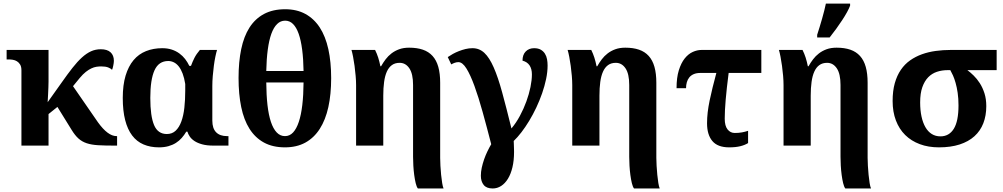

<svg xmlns="http://www.w3.org/2000/svg" viewBox="-20 -816 5621 1076"><path d="M325.2 -353Q358.4 -400.4 386 -435.5Q413.6 -470.7 439.2 -493.9Q464.8 -517.1 490.2 -528.6Q515.6 -540 544.9 -540Q581.1 -540 599.6 -522.9Q618.2 -505.9 618.2 -475.1Q618.2 -469.2 617.2 -462.2Q616.2 -455.1 614.7 -448Q613.3 -440.9 611.6 -434.8Q609.9 -428.7 607.9 -424.8Q600.6 -432.6 585.9 -438.2Q571.3 -443.8 546.9 -443.8Q533.7 -443.8 520 -441.7Q506.3 -439.5 491.7 -432.6Q477.1 -425.8 460.9 -413.1Q444.8 -400.4 426.8 -378.9L389.2 -333L528.8 -130.9Q584.5 -53.2 632.8 -53.2H636.2V0H622.1Q567.4 0 530 -2.2Q492.7 -4.4 466.1 -13.2Q439.5 -22 419.7 -39.8Q399.9 -57.6 380.9 -88.9L301.8 -216.8L252 -176.8V0H100.1V-421.9Q100.1 -441.9 93 -453.9Q85.9 -465.8 75.2 -472.4Q64.5 -479 52 -481Q39.6 -482.9 28.8 -482.9H17.1V-536.1H252V-358.9Q252 -345.7 251.2 -325.9Q250.5 -306.2 249.5 -287.6Q248 -266.1 247.1 -243.2Z M1176.3 0Q1139.2 0 1113.3 -7.1Q1087.4 -14.2 1070.3 -25.4Q1053.2 -36.6 1043.7 -50.5Q1034.2 -64.5 1030.3 -78.1H1023.9Q1012.7 -59.1 998.5 -43Q984.4 -26.9 965.8 -15.1Q947.3 -3.4 923.8 3.2Q900.4 9.8 871.1 9.8Q822.3 9.8 784.2 -6.6Q746.1 -22.9 720.5 -56.9Q694.8 -90.8 681.4 -143.1Q668 -195.3 668 -267.1Q668 -339.4 683.8 -392.1Q699.7 -444.8 728.5 -479Q757.3 -513.2 798.3 -529.5Q839.4 -545.9 889.2 -545.9Q918.9 -545.9 942.6 -538.1Q966.3 -530.3 985.1 -516.6Q1003.9 -502.9 1017.6 -485.1Q1031.2 -467.3 1041 -446.8H1050.3Q1058.6 -469.7 1069.6 -491.5Q1080.6 -513.2 1100.1 -536.1H1196.3Q1191.9 -522 1187 -498.5Q1182.1 -475.1 1178.5 -447.5Q1174.8 -419.9 1172.4 -390.4Q1169.9 -360.8 1169.9 -334V-140.1Q1169.9 -96.2 1191.2 -74.7Q1212.4 -53.2 1252 -53.2H1260.3V0ZM915 -64.9Q944.8 -64.9 964.6 -83.7Q984.4 -102.5 996.3 -135.3Q1008.3 -168 1013.2 -212.4Q1018.1 -256.8 1018.1 -308.1V-345.2Q1012.7 -379.4 1003.4 -403.8Q994.1 -428.2 981.7 -443.8Q969.2 -459.5 954.1 -466.8Q939 -474.1 922.9 -474.1Q869.6 -474.1 845.9 -422.1Q822.3 -370.1 822.3 -267.1Q822.3 -165 843.5 -115Q864.7 -64.9 915 -64.9Z M1835.9 -377.9Q1835.9 -287.6 1820.1 -215.8Q1804.2 -144 1772 -93.8Q1739.7 -43.5 1691.2 -16.8Q1642.6 9.8 1577.1 9.8Q1508.3 9.8 1459.2 -17.1Q1410.2 -43.9 1378.4 -94Q1346.7 -144 1331.8 -216.1Q1316.9 -288.1 1316.9 -378.9Q1316.9 -469.2 1331.8 -540.8Q1346.7 -612.3 1378.4 -661.9Q1410.2 -711.4 1459.7 -737.8Q1509.3 -764.2 1578.1 -764.2Q1643.1 -764.2 1691.4 -737.8Q1739.7 -711.4 1772 -661.9Q1804.2 -612.3 1820.1 -540.5Q1835.9 -468.8 1835.9 -377.9ZM1577.1 -53.2Q1603.5 -53.2 1622.6 -73.7Q1641.6 -94.2 1654.5 -132.8Q1667.5 -171.4 1674.1 -227.3Q1680.7 -283.2 1681.2 -354H1472.2Q1472.7 -283.2 1479 -227.3Q1485.4 -171.4 1498.3 -132.8Q1511.2 -94.2 1530.8 -73.7Q1550.3 -53.2 1577.1 -53.2ZM1578.1 -700.2Q1552.2 -700.2 1533 -681.4Q1513.7 -662.6 1500.7 -626.7Q1487.8 -590.8 1480.7 -538.1Q1473.6 -485.4 1472.2 -418H1681.2Q1680.2 -485.4 1673.3 -538.1Q1666.5 -590.8 1653.8 -626.7Q1641.1 -662.6 1622.3 -681.4Q1603.5 -700.2 1578.1 -700.2Z M1975.6 -338.9Q1975.6 -362.8 1973.1 -391.1Q1970.7 -419.4 1967 -446.8Q1963.4 -474.1 1958.7 -497.8Q1954.1 -521.5 1949.7 -536.1H2082Q2092.3 -515.6 2099.4 -493.4Q2106.4 -471.2 2111.8 -444.8H2115.7Q2127 -464.8 2141.1 -483.6Q2155.3 -502.4 2174.1 -516.8Q2192.9 -531.2 2217 -540Q2241.2 -548.8 2272.9 -548.8Q2316.9 -548.8 2349.6 -537.6Q2382.3 -526.4 2404.1 -502.4Q2425.8 -478.5 2436.3 -441.2Q2446.8 -403.8 2446.8 -352.1V68.8Q2446.8 87.9 2448.2 113.3Q2449.7 138.7 2452.1 163.6Q2454.6 188.5 2458 209.5Q2461.4 230.5 2465.8 240.2H2321.8Q2314.5 231 2309.6 210.4Q2304.7 189.9 2301.3 164.6Q2297.9 139.2 2296.4 112.1Q2294.9 85 2294.9 63V-339.8Q2294.9 -401.9 2274.2 -432.9Q2253.4 -463.9 2219.7 -463.9Q2193.8 -463.9 2176.3 -451.2Q2158.7 -438.5 2147.9 -414.6Q2137.2 -390.6 2132.6 -356.7Q2127.9 -322.8 2127.9 -279.8V0H1975.6Z M2627.9 -545.9Q2666.5 -545.9 2694.6 -519.5Q2722.7 -493.2 2746.8 -438.2Q2771 -383.3 2794.2 -298.3Q2817.4 -213.4 2846.2 -96.2Q2872.6 -127.4 2893.8 -167Q2915 -206.5 2929.9 -247.6Q2944.8 -288.6 2952.9 -328.1Q2960.9 -367.7 2960.9 -398.9Q2960.9 -429.7 2947.8 -449.5Q2934.6 -469.2 2908.2 -476.1Q2908.2 -509.3 2926.3 -527.6Q2944.3 -545.9 2973.1 -545.9Q2996.1 -545.9 3010.7 -537.4Q3025.4 -528.8 3033.9 -515.1Q3042.5 -501.5 3045.7 -484.1Q3048.8 -466.8 3048.8 -449.2Q3048.8 -413.1 3040.5 -373.3Q3032.2 -333.5 3018.1 -293Q3003.9 -252.4 2985.4 -213.1Q2966.8 -173.8 2945.6 -138.7Q2924.3 -103.5 2902.1 -74.7Q2879.9 -45.9 2858.9 -25.9Q2859.4 -19.5 2859.6 -11.2Q2859.9 -2.9 2860.1 5.6Q2860.4 14.2 2860.6 22.2Q2860.8 30.3 2860.8 36.1Q2860.8 83.5 2851.8 121.3Q2842.8 159.2 2826.7 185.5Q2810.5 211.9 2788.6 226.1Q2766.6 240.2 2741.2 240.2Q2706.5 240.2 2690.7 220.5Q2674.8 200.7 2674.8 168.9Q2674.8 147 2679.9 123.5Q2685.1 100.1 2693.1 76.9Q2701.2 53.7 2711.7 32Q2722.2 10.3 2732.9 -7.8Q2708 -104.5 2684.8 -188.2Q2661.6 -272 2638.9 -334.2Q2616.2 -396.5 2594 -432.1Q2571.8 -467.8 2548.8 -467.8Q2538.6 -467.8 2528.3 -464.1Q2518.1 -460.4 2508.8 -455.1L2489.3 -496.1Q2502 -504.9 2517.8 -513.7Q2533.7 -522.5 2551.8 -529.5Q2569.8 -536.6 2589.1 -541.3Q2608.4 -545.9 2627.9 -545.9Z M3187 -338.9Q3187 -362.8 3184.6 -391.1Q3182.1 -419.4 3178.5 -446.8Q3174.8 -474.1 3170.2 -497.8Q3165.5 -521.5 3161.1 -536.1H3293.5Q3303.7 -515.6 3310.8 -493.4Q3317.9 -471.2 3323.2 -444.8H3327.1Q3338.4 -464.8 3352.5 -483.6Q3366.7 -502.4 3385.5 -516.8Q3404.3 -531.2 3428.5 -540Q3452.6 -548.8 3484.4 -548.8Q3528.3 -548.8 3561 -537.6Q3593.8 -526.4 3615.5 -502.4Q3637.2 -478.5 3647.7 -441.2Q3658.2 -403.8 3658.2 -352.1V68.8Q3658.2 87.9 3659.7 113.3Q3661.1 138.7 3663.6 163.6Q3666 188.5 3669.4 209.5Q3672.9 230.5 3677.2 240.2H3533.2Q3525.9 231 3521 210.4Q3516.1 189.9 3512.7 164.6Q3509.3 139.2 3507.8 112.1Q3506.3 85 3506.3 63V-339.8Q3506.3 -401.9 3485.6 -432.9Q3464.8 -463.9 3431.2 -463.9Q3405.3 -463.9 3387.7 -451.2Q3370.1 -438.5 3359.4 -414.6Q3348.6 -390.6 3344 -356.7Q3339.4 -322.8 3339.4 -279.8V0H3187Z M4246.6 -407.2H4063.5Q4052.2 -319.8 4046.9 -257.6Q4041.5 -195.3 4041.5 -150.9Q4041.5 -110.4 4057.4 -90.6Q4073.2 -70.8 4097.7 -70.8Q4120.1 -70.8 4138.4 -74.2Q4156.7 -77.6 4172.4 -83V-14.2Q4154.3 -2.9 4128.7 3.4Q4103 9.8 4066.4 9.8Q4002 9.8 3972.2 -25.6Q3942.4 -61 3942.4 -125Q3942.4 -154.8 3946 -186.3Q3949.7 -217.8 3956.8 -252.2Q3963.9 -286.6 3973.4 -325.2Q3982.9 -363.8 3994.6 -407.2H3905.3Q3883.3 -407.2 3867.9 -400.6Q3852.5 -394 3843 -382.3Q3833.5 -370.6 3829.1 -355Q3824.7 -339.4 3824.7 -321.8H3771.5Q3771.5 -380.9 3784.2 -421.9Q3796.9 -462.9 3817.1 -488.3Q3837.4 -513.7 3862.3 -524.9Q3887.2 -536.1 3911.6 -536.1H4246.6Z M4371.1 -338.9Q4371.1 -362.8 4368.7 -391.1Q4366.2 -419.4 4362.5 -446.8Q4358.9 -474.1 4354.2 -497.8Q4349.6 -521.5 4345.2 -536.1H4477.5Q4487.8 -515.6 4494.9 -493.4Q4502 -471.2 4507.3 -444.8H4511.2Q4522.5 -464.8 4536.6 -483.6Q4550.8 -502.4 4569.6 -516.8Q4588.4 -531.2 4612.5 -540Q4636.7 -548.8 4668.5 -548.8Q4712.4 -548.8 4745.1 -537.6Q4777.8 -526.4 4799.6 -502.4Q4821.3 -478.5 4831.8 -441.2Q4842.3 -403.8 4842.3 -352.1V68.8Q4842.3 87.9 4843.8 113.3Q4845.2 138.7 4847.7 163.6Q4850.1 188.5 4853.5 209.5Q4856.9 230.5 4861.3 240.2H4717.3Q4710 231 4705.1 210.4Q4700.2 189.9 4696.8 164.6Q4693.4 139.2 4691.9 112.1Q4690.4 85 4690.4 63V-339.8Q4690.4 -401.9 4669.7 -432.9Q4648.9 -463.9 4615.2 -463.9Q4589.4 -463.9 4571.8 -451.2Q4554.2 -438.5 4543.5 -414.6Q4532.7 -390.6 4528.1 -356.7Q4523.4 -322.8 4523.4 -279.8V0H4371.1ZM4559.6 -621.1Q4573.7 -664.1 4587.4 -712.2Q4601.1 -760.3 4608.4 -795.9H4744.1V-784.2Q4731.9 -752 4699.7 -702.9Q4667.5 -653.8 4629.4 -606H4559.6Z M5507.3 -221.2Q5507.3 -168 5490.7 -125.2Q5474.1 -82.5 5440.9 -52.5Q5407.7 -22.5 5357.9 -6.3Q5308.1 9.8 5241.7 9.8Q5182.6 9.8 5134.8 -8.1Q5086.9 -25.9 5053 -59.3Q5019 -92.8 5000.7 -141.1Q4982.4 -189.5 4982.4 -250Q4982.4 -306.6 4994.6 -349.9Q5006.8 -393.1 5028.6 -424.8Q5050.3 -456.5 5080.6 -477.8Q5110.8 -499 5147 -512Q5183.1 -524.9 5223.9 -530.5Q5264.6 -536.1 5307.6 -536.1H5565.4V-422.9H5401.4Q5418 -410.6 5436.5 -392.6Q5455.1 -374.5 5470.9 -349.9Q5486.8 -325.2 5497.1 -293.2Q5507.3 -261.2 5507.3 -221.2ZM5136.7 -242.2Q5136.7 -198.2 5144.3 -163.1Q5151.9 -127.9 5166.3 -103Q5180.7 -78.1 5201.9 -64.9Q5223.1 -51.8 5250.5 -51.8Q5298.8 -51.8 5325.2 -94.2Q5351.6 -136.7 5351.6 -225.1Q5351.6 -264.6 5346.9 -295.9Q5342.3 -327.1 5335.4 -351.3Q5328.6 -375.5 5320.6 -393.3Q5312.5 -411.1 5305.7 -422.9H5290.5Q5258.8 -422.9 5230.7 -413.6Q5202.6 -404.3 5181.9 -383.1Q5161.1 -361.8 5148.9 -327.4Q5136.7 -293 5136.7 -242.2Z"/></svg>

Font: Droid Serif
Style: Bold
Weight: 700
Designer: Monotype Design team
Foundry: Monotype Imaging Inc.
Version: Version 1.03